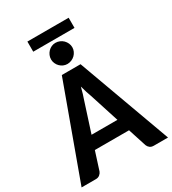

<svg xmlns="http://www.w3.org/2000/svg" viewBox="-219 -1045 1043 1161"><g transform="rotate(-30 303.0 -464.0)"><path d="M2 0ZM605.5 0H506.8Q489.7 0 479.5 -8.1Q469.2 -16.1 464.4 -28.3L423.3 -155.8H184.6L144 -28.8Q140.1 -18.1 129.2 -9Q118.2 0 102.1 0H2L238.3 -648.4H369.1ZM213.4 -245.6H394L328.1 -450.7Q322.3 -465.8 315.9 -486.1Q309.6 -506.3 303.2 -530.3Q297.4 -506.3 291 -485.8Q284.7 -465.3 279.3 -450.2ZM377.4 -762.2Q377.4 -747.6 371.3 -734.1Q365.2 -720.7 355 -710.7Q344.7 -700.7 330.8 -694.8Q316.9 -689 301.3 -689Q287.1 -689 273.9 -694.8Q260.7 -700.7 250.7 -710.7Q240.7 -720.7 234.9 -734.1Q229 -747.6 229 -762.2Q229 -777.3 234.9 -790.8Q240.7 -804.2 250.7 -814.5Q260.7 -824.7 273.9 -830.6Q287.1 -836.4 301.3 -836.4Q316.9 -836.4 330.8 -830.6Q344.7 -824.7 355 -814.5Q365.2 -804.2 371.3 -790.8Q377.4 -777.3 377.4 -762.2ZM159.2 -927.7H447.3V-856.9H159.2Z"/></g></svg>

Font: Carlito
Style: Bold
Weight: 700
Designer: Lukasz Dziedzic
Foundry: tyPoland Lukasz Dziedzic
Version: Version 1.104